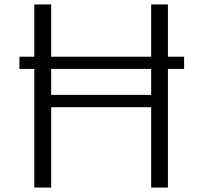

<svg xmlns="http://www.w3.org/2000/svg" viewBox="-20 -845 911 865"><path d="M134.5 0V-825H210.5V-417.5H661V-825H736.5V0H661V-362H210.5V0ZM67.5 -534.5V-589.5H809.5V-534.5Z"/></svg>

Font: Spartan Thin
Style: Regular
Weight: 400
Version: Version 1.004